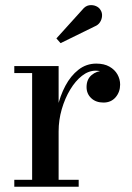

<svg xmlns="http://www.w3.org/2000/svg" viewBox="-20 -712 502 732"><path d="M188.5 -211Q188.5 -256 198.8 -301.2Q209 -346.5 229.2 -384.8Q249.5 -423 279.2 -446.2Q309 -469.5 347 -469.5Q377 -469.5 397.2 -458Q417.5 -446.5 427.8 -428.2Q438 -410 438 -389.5Q438 -361.5 420.8 -341.2Q403.5 -321 374.5 -321Q345.5 -321 327.8 -337.8Q310 -354.5 310 -380Q310 -409.5 329.2 -425.8Q348.5 -442 374.5 -442Q392 -442 406 -435Q420 -428 428.5 -416Q437 -404 437 -389.5H410.5Q410.5 -404.5 401.5 -416.5Q392.5 -428.5 377.2 -435.5Q362 -442.5 344.5 -442.5Q317.5 -442.5 292.5 -423Q267.5 -403.5 247.5 -370.2Q227.5 -337 215.5 -295.8Q203.5 -254.5 203.5 -211ZM203.5 -460V-26.5H280V0H34.5V-26.5H102.5V-433.5H34.5V-460ZM211 -547.5 195 -565.5 294 -675Q305.5 -689.5 319.5 -691.8Q333.5 -694 345.8 -688.8Q358 -683.5 363.5 -673.5Q370 -663.5 369 -650.5Q368 -637.5 361 -627Q354 -616.5 341.5 -611.5Z"/></svg>

Font: Bodoni Moda 9pt Medium
Style: Regular
Weight: 500
Designer: Owen Earl
Foundry: indestructible type
Version: Version 2.005